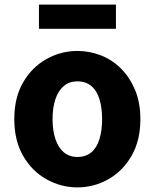

<svg xmlns="http://www.w3.org/2000/svg" viewBox="-20 -799 671 833"><path d="M316 14Q245 14 182 -21Q119 -56 80.5 -122.5Q42 -189 42 -282Q42 -376 80.5 -442Q119 -508 182 -543Q245 -578 316 -578Q369 -578 418.5 -558.5Q468 -539 506 -500.5Q544 -462 566.5 -407.5Q589 -353 589 -282Q589 -189 550.5 -122.5Q512 -56 449.5 -21Q387 14 316 14ZM316 -118Q352 -118 376 -138Q400 -158 411.5 -195.5Q423 -233 423 -282Q423 -332 411.5 -369Q400 -406 376 -426Q352 -446 316 -446Q281 -446 257 -426Q233 -406 220.5 -369Q208 -332 208 -282Q208 -233 220.5 -195.5Q233 -158 257 -138Q281 -118 316 -118ZM149 -674V-779H483V-674Z"/></svg>

Font: Noto Sans TC ExtraBold
Style: Regular
Weight: 800
Designer: Ryoko NISHIZUKA  (kana, bopomofo & ideographs); Paul D. Hunt (Latin, Greek & Cyrillic); Sandoll Communications , Soo-you
Foundry: Adobe
Version: Version 2.004-H2;hotconv 1.0.118;makeotfexe 2.5.65603